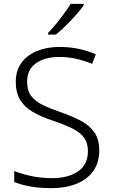

<svg xmlns="http://www.w3.org/2000/svg" viewBox="-20 -968 586 998"><path d="M496 -186Q496 -122 464 -78Q432 -34 376 -12Q320 10 249 10Q184 10 136 1Q88 -8 54 -22V-79Q91 -64 142 -53Q193 -42 252 -42Q334 -42 385.5 -77Q437 -112 437 -182Q437 -224 417.5 -251.5Q398 -279 357.5 -299.5Q317 -320 254 -341Q194 -361 151 -386Q108 -411 85 -448.5Q62 -486 62 -543Q62 -601 91.5 -641.5Q121 -682 172.5 -703Q224 -724 290 -724Q342 -724 389 -714Q436 -704 478 -686L459 -636Q373 -672 288 -672Q214 -672 167.5 -639.5Q121 -607 121 -544Q121 -498 141 -470.5Q161 -443 199 -424Q237 -405 292 -386Q355 -364 400.5 -340Q446 -316 471 -279.5Q496 -243 496 -186ZM415 -940Q400 -919 375.5 -891Q351 -863 323 -835.5Q295 -808 270 -788H230V-797Q249 -816 271 -843Q293 -870 313.5 -898Q334 -926 347 -948H415Z"/></svg>

Font: Noto Sans Canadian Aboriginal Light
Style: Regular
Weight: 300
Designer: Monotype Design Team, Typotheque's Kevin King
Foundry: Monotype Imaging Inc.
Version: Version 2.004; ttfautohint (v1.8.4.7-5d5b)